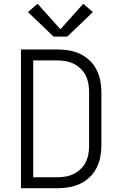

<svg xmlns="http://www.w3.org/2000/svg" viewBox="-20 -997 640 1017"><path d="M91 0V-735H283Q314 -735 344.5 -730Q375 -725 403 -712Q431 -699 454 -677.5Q477 -656 491 -628.5Q505 -601 511 -571Q517 -541 517 -510V-225Q517 -194 511 -164Q505 -134 491 -106.5Q477 -79 454 -57.5Q431 -36 403 -23Q375 -10 344.5 -5Q314 0 283 0ZM156 -58H283Q306 -58 328.5 -62Q351 -66 371 -76Q391 -86 407.5 -102Q424 -118 434 -138Q444 -158 448 -180.5Q452 -203 452 -225V-510Q452 -532 448 -554.5Q444 -577 434 -597Q424 -617 407.5 -633Q391 -649 371 -659Q351 -669 328.5 -673Q306 -677 283 -677H156ZM336 -803H264L128 -933L179 -977L300 -842L421 -977L472 -933Z"/></svg>

Font: Iosevka Aile Custom Light
Style: Regular
Weight: 300
Designer: Belleve Invis
Foundry: Belleve Invis
Version: Version 17.0.2; ttfautohint (v1.8.3)